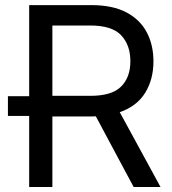

<svg xmlns="http://www.w3.org/2000/svg" viewBox="-20 -748 687 768"><path d="M96.7 0V-284.2H11.7V-363.3H96.7V-727.5H345.7Q430.7 -727.5 485.6 -698.5Q540.5 -669.4 567.1 -618.7Q593.8 -567.9 593.8 -502.9Q593.8 -430.7 560.8 -377Q527.8 -323.2 459 -299.3L622.1 0H514.6L363.3 -282.7Q355 -282.2 346.2 -282.2H189.5V0ZM189.5 -364.7H341.8Q427.7 -364.7 464.6 -401.9Q501.5 -439 501.5 -502.9Q501.5 -567.9 464.6 -606.9Q427.7 -646 340.8 -646H189.5Z"/></svg>

Font: Inter-Regular
Style: Regular
Weight: 400
Designer: Rasmus Andersson
Foundry: rsms
Version: Version 4.000;git-a52131595